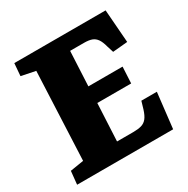

<svg xmlns="http://www.w3.org/2000/svg" viewBox="-160 -845 966 987"><g transform="rotate(-30 323.5 -351.5)"><path d="M131 -612 47 -629 53 -703H595L610 -507L522 -499L510 -537Q502 -568 490.5 -584.5Q479 -601 461.5 -607.5Q444 -614 415 -614H333L323 -409H526L521 -312H320L309 -90H405Q434 -90 453.5 -95.5Q473 -101 486 -117Q499 -133 509 -165L522 -209H614L590 0H20L28 -78L108 -91Z"/></g></svg>

Font: Literata 18pt ExtraBold
Style: Italic
Weight: 800
Italic angle: -2°
Designer: Latin by Veronika Burian and Jose Scaglione. Greek by Irene Vlachou. Cyrillic by Vera Evstafieva
Foundry: TypeTogether
Version: Version 3.103;gftools[0.9.29]